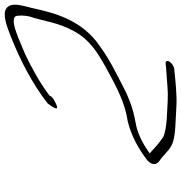

<svg xmlns="http://www.w3.org/2000/svg" viewBox="2 -666 755 799"><g transform="rotate(-90 379.5 -266.5)"><path d="M338 -431C325 -412 321 -398 349 -412C361 -418 377 -425 381 -438C434 -478 494 -511 555 -540C578 -550 601 -559 622 -568C656 -581 697 -596 711 -580C716 -568 715 -539 710 -520C690 -461 687 -403 647 -332C610 -267 557 -237 505 -207C442 -173 377 -135 304 -118L272 -112C210 -96 157 -66 112 -31C86 -8 97 11 110 20C132 34 149 57 174 70C209 88 277 86 335 90C381 93 446 86 491 81C501 81 515 72 522 62C529 52 524 45 515 45C501 47 493 48 470 49C436 51 398 56 364 54C307 51 246 51 210 36C187 21 168 4 150 -13C146 -16 143 -18 141 -21C144 -24 148 -26 151 -28C179 -48 219 -69 255 -77L285 -83C322 -90 353 -101 389 -117L431 -138C483 -165 536 -191 586 -228C698 -302 726 -426 741 -490C751 -542 781 -607 733 -623C704 -629 663 -613 627 -599C528 -560 428 -508 348 -445Z"/></g></svg>

Font: Stray Cat
Style: UltObl
Weight: 400
Version: Version 1.0